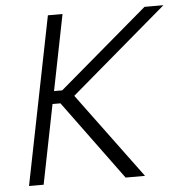

<svg xmlns="http://www.w3.org/2000/svg" viewBox="-51 -749 762 798"><g transform="rotate(-5 330.0 -350.0)"><path d="M178 -700H239L176 -384H210L581 -700H660L258 -357L522 0H441L198 -331H165L99 0H38Z"/></g></svg>

Font: Albert Sans Light
Style: Italic
Weight: 300
Italic angle: -11.25°
Designer: Andreas Rasmussen
Foundry: a.Foundry
Version: Version 1.025